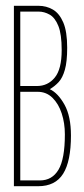

<svg xmlns="http://www.w3.org/2000/svg" viewBox="-20 -643 290 663"><path d="M28 0V-623H113Q140 -623 162.5 -610Q185 -597 198.5 -565.5Q212 -534 212 -478Q212 -430 204 -402Q196 -374 182.5 -359.5Q169 -345 152 -335Q180 -322 202.5 -282Q225 -242 225 -175Q225 -86 198 -43Q171 0 112 0ZM50 -346H108Q145 -346 169 -375Q193 -404 193 -470Q193 -525 181.5 -553.5Q170 -582 151.5 -592.5Q133 -603 113 -603H50ZM50 -20H118Q160 -20 182 -57Q204 -94 204 -179Q204 -218 193 -251.5Q182 -285 161 -305.5Q140 -326 110 -326H50Z"/></svg>

Font: Inconsolata UltraCondensed ExtraLight
Style: Regular
Weight: 200
Width: 1
Monospace: yes
Designer: Raph Levien, Cyreal, Brenton Simpson
Foundry: Raph Levien, Cyreal, Google
Version: Version 3.100; ttfautohint (v1.8.4.7-5d5b)